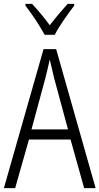

<svg xmlns="http://www.w3.org/2000/svg" viewBox="-20 -968 512 988"><path d="M413 0 343 -250H129L58 0H0L204 -715H269L472 0ZM258 -568Q253 -591 247 -615.5Q241 -640 236 -662Q231 -639 225.5 -615.5Q220 -592 214 -568L142 -302H330ZM210 -789Q197 -812 180 -839.5Q163 -867 144.5 -893Q126 -919 111 -939V-948H145Q166 -926 190.5 -896.5Q215 -867 236 -838Q259 -868 280.5 -893.5Q302 -919 328 -948H362V-939Q338 -908 308.5 -865.5Q279 -823 262 -789Z"/></svg>

Font: Noto Sans Sinhala UI Condensed Light
Style: Regular
Weight: 300
Width: 3
Designer: Jelle Bosma - Monotype Design Team
Foundry: Monotype Imaging Inc.
Version: Version 2.006; ttfautohint (v1.8.4.7-5d5b)